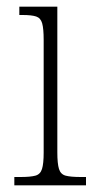

<svg xmlns="http://www.w3.org/2000/svg" viewBox="-20 -556 286 576"><path d="M23 0V-25H42Q71 -25 86 -29Q101 -33 106 -49Q111 -65 111 -98V-436Q111 -470 106.5 -486Q102 -502 88.5 -506.5Q75 -511 48 -511H38V-536H152V-99Q152 -65 157 -49Q162 -33 177 -29Q192 -25 222 -25H238V0Z"/></svg>

Font: Noto Serif Tamil Condensed ExtraLight
Style: Italic
Weight: 200
Width: 3
Italic angle: -12°
Designer: Indian Type Foundry, Tom Grace, and the Monotype Design Team
Foundry: Monotype Imaging Inc.
Version: Version 2.003; ttfautohint (v1.8.4.7-5d5b)